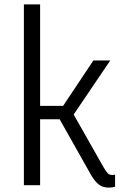

<svg xmlns="http://www.w3.org/2000/svg" viewBox="-20 -845 551 876"><path d="M163 0H89V-825H163ZM393 -51 252 -301H124V-362H268L406 -569H483L305 -306V-342L453 -81Q464 -62 471.5 -54.5Q479 -47 490 -47Q494 -47 497 -47Q500 -47 505 -48V7Q498 9 491 10Q484 11 476 11Q448 11 429.5 -4Q411 -19 393 -51Z"/></svg>

Font: Yaldevi ExtraLight
Style: Regular
Weight: 400
Version: Version 1.100